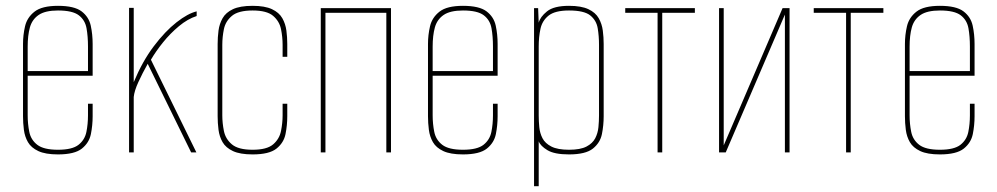

<svg xmlns="http://www.w3.org/2000/svg" viewBox="-20 -523 3422 659"><path d="M179 7Q136 7 111.5 -4.5Q87 -16 76 -35Q65 -54 62 -77.5Q59 -101 59 -124V-372Q59 -403 66 -433Q73 -463 98.5 -483Q124 -503 179 -503Q235 -503 260 -484Q285 -465 291.5 -435Q298 -405 298 -372V-263H75V-127Q75 -98 80.5 -70.5Q86 -43 108 -26Q130 -9 179 -9Q228 -9 249.5 -26Q271 -43 276.5 -70Q282 -97 282 -127V-167H298V-124Q298 -93 292 -63Q286 -33 261 -13Q236 7 179 7ZM75 -279H282V-363Q282 -398 277 -426Q272 -454 250.5 -470.5Q229 -487 179 -487Q135 -487 112.5 -471.5Q90 -456 82.5 -428.5Q75 -401 75 -363Z M423 0V-496H439V-241Q469 -313 508 -364.5Q547 -416 586 -446.5Q625 -477 655 -484V-468Q624 -458 594 -433Q564 -408 539.5 -377.5Q515 -347 498 -318L654 0H636L487 -304Q469 -272 455 -241.5Q441 -211 439 -190V0Z M847 7Q804 7 779.5 -4.5Q755 -16 744 -35Q733 -54 730 -77.5Q727 -101 727 -124V-372Q727 -395 730 -418Q733 -441 744 -460.5Q755 -480 779.5 -491.5Q804 -503 847 -503Q889 -503 913.5 -491.5Q938 -480 949 -460.5Q960 -441 963 -418Q966 -395 966 -372V-328H950V-369Q950 -396 944.5 -423Q939 -450 917.5 -468.5Q896 -487 847 -487Q798 -487 776 -468.5Q754 -450 748.5 -423Q743 -396 743 -369V-127Q743 -101 748.5 -73.5Q754 -46 776 -27.5Q798 -9 847 -9Q896 -9 917.5 -27.5Q939 -46 944.5 -73.5Q950 -101 950 -127V-167H966V-124Q966 -93 960 -63Q954 -33 929 -13Q904 7 847 7Z M1081 0V-495H1322V0H1306V-479H1097V0Z M1569 7Q1526 7 1501.5 -4.5Q1477 -16 1466 -35Q1455 -54 1452 -77.5Q1449 -101 1449 -124V-372Q1449 -403 1456 -433Q1463 -463 1488.5 -483Q1514 -503 1569 -503Q1625 -503 1650 -484Q1675 -465 1681.5 -435Q1688 -405 1688 -372V-263H1465V-127Q1465 -98 1470.5 -70.5Q1476 -43 1498 -26Q1520 -9 1569 -9Q1618 -9 1639.5 -26Q1661 -43 1666.5 -70Q1672 -97 1672 -127V-167H1688V-124Q1688 -93 1682 -63Q1676 -33 1651 -13Q1626 7 1569 7ZM1465 -279H1672V-363Q1672 -398 1667 -426Q1662 -454 1640.5 -470.5Q1619 -487 1569 -487Q1525 -487 1502.5 -471.5Q1480 -456 1472.5 -428.5Q1465 -401 1465 -363Z M1813 116V-495H1827L1829 -445Q1834 -465 1857.5 -484Q1881 -503 1933 -503Q1975 -503 1999.5 -491.5Q2024 -480 2035 -460.5Q2046 -441 2049 -418Q2052 -395 2052 -372V-124Q2052 -93 2046 -63Q2040 -33 2015 -13Q1990 7 1933 7Q1883 7 1859 -7.5Q1835 -22 1829 -38V116ZM1933 -9Q1972 -9 1993 -20Q2014 -31 2023 -48.5Q2032 -66 2034 -86.5Q2036 -107 2036 -127V-369Q2036 -399 2031.5 -426Q2027 -453 2006 -470Q1985 -487 1933 -487Q1885 -487 1863 -469.5Q1841 -452 1835 -424Q1829 -396 1829 -363V-127Q1829 -107 1831 -86.5Q1833 -66 1842 -48.5Q1851 -31 1872.5 -20Q1894 -9 1933 -9Z M2237 0V-479H2126V-495H2365V-479H2253V0Z M2448 0V-495H2464V-24L2666 -495H2690V0H2674V-473L2471 0Z M2884 0V-479H2773V-495H3012V-479H2900V0Z M3206 7Q3163 7 3138.5 -4.5Q3114 -16 3103 -35Q3092 -54 3089 -77.5Q3086 -101 3086 -124V-372Q3086 -403 3093 -433Q3100 -463 3125.5 -483Q3151 -503 3206 -503Q3262 -503 3287 -484Q3312 -465 3318.5 -435Q3325 -405 3325 -372V-263H3102V-127Q3102 -98 3107.5 -70.5Q3113 -43 3135 -26Q3157 -9 3206 -9Q3255 -9 3276.5 -26Q3298 -43 3303.5 -70Q3309 -97 3309 -127V-167H3325V-124Q3325 -93 3319 -63Q3313 -33 3288 -13Q3263 7 3206 7ZM3102 -279H3309V-363Q3309 -398 3304 -426Q3299 -454 3277.5 -470.5Q3256 -487 3206 -487Q3162 -487 3139.5 -471.5Q3117 -456 3109.5 -428.5Q3102 -401 3102 -363Z"/></svg>

Font: Alumni Sans Pinstripe
Style: Regular
Weight: 400
Designer: Robert E. Leuschke
Foundry: Robert E. Leuschke
Version: Version 1.010; ttfautohint (v1.8.4.7-5d5b)